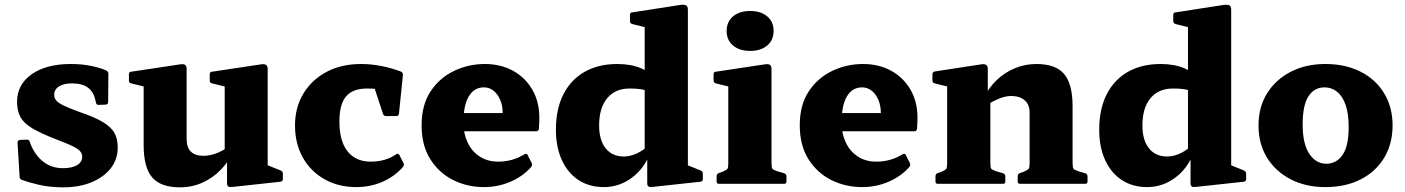

<svg xmlns="http://www.w3.org/2000/svg" viewBox="-20 -787 6017 822"><path d="M322 -307Q384 -286 419.5 -265Q455 -244 469.5 -218.5Q484 -193 484 -156Q484 -105 454.5 -67Q425 -29 372.5 -7Q320 15 251 15Q193 15 148 4.5Q103 -6 73 -17Q64 -21 64 -30L55 -177Q55 -186 65 -188L93 -189Q103 -191 107 -181L113 -165Q133 -119 167.5 -93Q202 -67 250 -67Q288 -67 310 -80Q332 -93 332 -116Q332 -129 323 -139.5Q314 -150 290.5 -161.5Q267 -173 224 -189Q157 -215 119.5 -237Q82 -259 67.5 -286Q53 -313 53 -351Q53 -425 115.5 -469Q178 -513 283 -513Q332 -513 372 -504.5Q412 -496 435 -485Q444 -481 444 -471L443 -350Q443 -341 433 -339L403 -338Q393 -337 391 -347L388 -359Q381 -393 357 -411.5Q333 -430 288 -430Q253 -430 232.5 -417Q212 -404 212 -381Q212 -367 221 -356.5Q230 -346 254 -334.5Q278 -323 322 -307Z M1126 -162V-50L1107 -87L1182 -57Q1191 -53 1191 -43V-20Q1191 -11 1181 -9L978 13Q963 15 957.5 11.5Q952 8 952 -2V-123L942 -139V-162ZM750 15Q668 15 631.5 -27.5Q595 -70 595 -166V-310H779V-192Q779 -120 851 -120Q903 -120 959 -159L975 -131Q957 -93 924.5 -59.5Q892 -26 847.5 -5.5Q803 15 750 15ZM942 -162V-310H1126V-162ZM595 -310V-462L615 -412L542 -430Q532 -432 532 -442V-469Q532 -480 542 -480L748 -511Q765 -514 772 -509.5Q779 -505 779 -491V-310ZM942 -310V-462L961 -412L888 -430Q878 -432 878 -442V-469Q878 -480 888 -480L1094 -511Q1111 -514 1118.5 -509.5Q1126 -505 1126 -491V-310Z M1506 14Q1429 14 1369.5 -19.5Q1310 -53 1276.5 -112.5Q1243 -172 1243 -250Q1243 -327 1279 -386.5Q1315 -446 1378.5 -479.5Q1442 -513 1526 -513Q1568 -513 1612 -504.5Q1656 -496 1698 -480Q1706 -474 1705 -466L1688 -300Q1686 -290 1677 -290H1633Q1624 -290 1620 -299L1577 -429L1632 -400Q1616 -404 1595 -406Q1574 -408 1551 -408Q1490 -408 1461.5 -374Q1433 -340 1433 -266Q1433 -211 1448.5 -173Q1464 -135 1494 -115Q1524 -95 1567 -95Q1598 -95 1625 -102.5Q1652 -110 1677 -127Q1685 -132 1690 -123L1707 -90Q1712 -82 1706 -73Q1669 -31 1617 -8.5Q1565 14 1506 14Z M2052 14Q1981 14 1920.5 -16Q1860 -46 1822.5 -105Q1785 -164 1785 -251Q1785 -337 1823 -395Q1861 -453 1923 -483Q1985 -513 2056 -513Q2123 -513 2175.5 -484.5Q2228 -456 2258.5 -404Q2289 -352 2289 -283Q2289 -272 2288.5 -260.5Q2288 -249 2287 -235Q2285 -225 2276 -225H1953V-303H2160L2132 -290Q2132 -295 2132 -298Q2132 -301 2132 -305Q2132 -335 2121.5 -359.5Q2111 -384 2093 -398.5Q2075 -413 2052 -413Q2010 -413 1987 -374.5Q1964 -336 1964 -262Q1964 -215 1982 -177Q2000 -139 2033.5 -117Q2067 -95 2113 -95Q2175 -95 2226 -127Q2236 -132 2239 -123L2256 -90Q2260 -82 2255 -73Q2219 -32 2165.5 -9Q2112 14 2052 14Z M2740 -162V-589H2925V-162ZM2770 -389Q2757 -398 2734.5 -403Q2712 -408 2675 -408Q2614 -408 2579.5 -366.5Q2545 -325 2545 -250Q2545 -187 2573 -152Q2601 -117 2651 -117Q2675 -117 2700.5 -127.5Q2726 -138 2751 -159L2763 -132Q2739 -66 2685 -26Q2631 14 2565 14Q2503 14 2457 -16Q2411 -46 2385.5 -101.5Q2360 -157 2360 -232Q2360 -320 2392 -383Q2424 -446 2483 -479.5Q2542 -513 2623 -513Q2682 -513 2725 -494.5Q2768 -476 2813 -432ZM2740 -564V-716L2760 -666L2687 -684Q2677 -687 2677 -697V-723Q2677 -734 2687 -734L2893 -766Q2910 -768 2917.5 -764Q2925 -760 2925 -745V-564ZM2925 -162V-50L2906 -87L2980 -57Q2989 -53 2989 -43V-20Q2989 -11 2979 -9L2776 13Q2762 15 2756.5 11.5Q2751 8 2751 -2V-123L2740 -139V-162Z M3098 0V-310H3283V0ZM3058 0Q3048 0 3048 -10V-32Q3048 -42 3057 -46L3072 -51Q3091 -59 3094.5 -64.5Q3098 -70 3098 -88V-180H3283V-91Q3283 -70 3286.5 -65Q3290 -60 3307 -54L3338 -45Q3347 -41 3347 -32V-10Q3347 0 3337 0ZM3098 -310V-462L3118 -412L3045 -430Q3035 -433 3035 -443V-469Q3035 -480 3045 -480L3251 -511Q3268 -514 3275.5 -510Q3283 -506 3283 -491V-310ZM3192 -569Q3146 -569 3118.5 -592Q3091 -615 3091 -655Q3091 -694 3118.5 -717Q3146 -740 3192 -740Q3237 -740 3264.5 -717Q3292 -694 3292 -655Q3292 -615 3264.5 -592Q3237 -569 3192 -569Z M3671 14Q3600 14 3539.5 -16Q3479 -46 3441.5 -105Q3404 -164 3404 -251Q3404 -337 3442 -395Q3480 -453 3542 -483Q3604 -513 3675 -513Q3742 -513 3794.5 -484.5Q3847 -456 3877.5 -404Q3908 -352 3908 -283Q3908 -272 3907.5 -260.5Q3907 -249 3906 -235Q3904 -225 3895 -225H3572V-303H3779L3751 -290Q3751 -295 3751 -298Q3751 -301 3751 -305Q3751 -335 3740.5 -359.5Q3730 -384 3712 -398.5Q3694 -413 3671 -413Q3629 -413 3606 -374.5Q3583 -336 3583 -262Q3583 -215 3601 -177Q3619 -139 3652.5 -117Q3686 -95 3732 -95Q3794 -95 3845 -127Q3855 -132 3858 -123L3875 -90Q3879 -82 3874 -73Q3838 -32 3784.5 -9Q3731 14 3671 14Z M4388 -306Q4388 -339 4367 -357.5Q4346 -376 4309 -376Q4286 -376 4260.5 -366Q4235 -356 4208 -340L4191 -366Q4212 -410 4246 -443Q4280 -476 4324 -494.5Q4368 -513 4417 -513Q4500 -513 4536 -470Q4572 -427 4572 -332V0H4388ZM4035 0V-310H4220V0ZM3995 0Q3985 0 3985 -10V-32Q3985 -42 3994 -46L4009 -51Q4028 -59 4031.5 -64.5Q4035 -70 4035 -88V-180H4220V-91Q4220 -70 4223.5 -65Q4227 -60 4244 -54L4275 -45Q4284 -41 4284 -32V-10Q4284 0 4274 0ZM4347 0Q4337 0 4337 -10V-32Q4337 -42 4346 -46L4361 -51Q4380 -59 4384 -64.5Q4388 -70 4388 -88V-180H4572V-91Q4572 -70 4575.5 -65Q4579 -60 4596 -54L4627 -45Q4636 -41 4636 -32V-10Q4636 0 4626 0ZM4035 -310V-462L4055 -412L3982 -430Q3972 -432 3972 -442V-469Q3972 -479 3982 -481L4177 -511Q4194 -514 4201.5 -509.5Q4209 -505 4209 -491V-375L4220 -359V-310Z M5066 -162V-589H5251V-162ZM5096 -389Q5083 -398 5060.5 -403Q5038 -408 5001 -408Q4940 -408 4905.5 -366.5Q4871 -325 4871 -250Q4871 -187 4899 -152Q4927 -117 4977 -117Q5001 -117 5026.5 -127.5Q5052 -138 5077 -159L5089 -132Q5065 -66 5011 -26Q4957 14 4891 14Q4829 14 4783 -16Q4737 -46 4711.5 -101.5Q4686 -157 4686 -232Q4686 -320 4718 -383Q4750 -446 4809 -479.5Q4868 -513 4949 -513Q5008 -513 5051 -494.5Q5094 -476 5139 -432ZM5066 -564V-716L5086 -666L5013 -684Q5003 -687 5003 -697V-723Q5003 -734 5013 -734L5219 -766Q5236 -768 5243.5 -764Q5251 -760 5251 -745V-564ZM5251 -162V-50L5232 -87L5306 -57Q5315 -53 5315 -43V-20Q5315 -11 5305 -9L5102 13Q5088 15 5082.5 11.5Q5077 8 5077 -2V-123L5066 -139V-162Z M5654 14Q5570 14 5505.5 -19.5Q5441 -53 5404.5 -112Q5368 -171 5368 -250Q5368 -328 5404.5 -387Q5441 -446 5505.5 -479.5Q5570 -513 5654 -513Q5740 -513 5805 -480Q5870 -447 5906 -387.5Q5942 -328 5942 -250Q5942 -171 5906 -111.5Q5870 -52 5805.5 -19Q5741 14 5654 14ZM5658 -86Q5702 -86 5728 -124Q5754 -162 5754 -242Q5754 -300 5741 -337.5Q5728 -375 5704.5 -394Q5681 -413 5651 -413Q5607 -413 5582 -375Q5557 -337 5557 -254Q5557 -171 5585.5 -128.5Q5614 -86 5658 -86Z"/></svg>

Font: Hahmlet ExtraBold
Style: Regular
Weight: 800
Designer: Minjoo Ham & Mark Frömberg
Foundry: hypertype
Version: Version 1.002